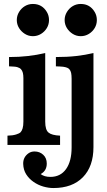

<svg xmlns="http://www.w3.org/2000/svg" viewBox="-20 -827 540 966"><path d="M386.2 -807.1Q432.6 -807.1 456.5 -766.6Q467.3 -748.5 467.3 -726.1Q467.3 -704.1 456.3 -685.8Q445.3 -667.5 426.8 -656.2Q408.2 -645 386.2 -645Q364.3 -645 345.9 -656.5Q327.6 -668 316.4 -686Q305.2 -704.6 305.2 -726.1Q305.2 -748 316.7 -766.8Q328.1 -785.6 346.2 -796.4Q364.3 -807.1 386.2 -807.1ZM145.5 -807.1Q191.9 -807.1 215.8 -766.6Q226.6 -748.5 226.6 -726.1Q226.6 -704.1 215.6 -685.8Q204.6 -667.5 186 -656.2Q167.5 -645 145.5 -645Q123.5 -645 105.2 -656.5Q86.9 -668 75.7 -686Q64.5 -704.6 64.5 -726.1Q64.5 -748 75.9 -766.8Q87.4 -785.6 105.5 -796.4Q123.5 -807.1 145.5 -807.1ZM450.2 -86.9Q450.2 10.3 397 64.7Q343.8 119.1 248.5 119.1Q224.6 119.1 198 111.6Q171.4 104 148.4 87.9Q126 72.3 111.8 50Q97.7 27.8 96.7 -2Q95.7 -36.6 124 -56.2Q136.7 -64.9 153.8 -64.9Q179.7 -64.9 197.5 -48.3Q215.3 -31.7 215.3 -3.9Q215.3 32.2 184.6 48.8Q203.1 63 233.4 63Q284.2 63 312.3 23.7Q340.3 -15.6 340.3 -85V-430.2Q340.3 -448.2 337.9 -460Q335.4 -471.7 328.6 -479Q324.7 -483.4 317.6 -486.3Q310.5 -489.3 297.4 -491.2Q291 -492.2 281.7 -492.4Q272.5 -492.7 261.2 -493.2V-540Q317.9 -540 363.5 -545.2Q409.2 -550.3 450.2 -560.1ZM207.5 -214.8Q207.5 -172.9 224.6 -159.7Q240.2 -146.5 282.2 -144.5V-97.7H17.6V-144.5Q43.9 -145 61 -150.4Q77.1 -155.3 83.5 -161.6Q89.8 -168 93.8 -181.2Q97.7 -194.3 97.7 -215.8V-434.1Q97.7 -449.2 95 -460.4Q92.3 -471.7 85.4 -479Q79.6 -485.4 66.9 -489.3Q60.5 -491.2 50 -491.9Q39.6 -492.7 25.4 -493.2V-540Q76.2 -540 121.1 -545.2Q166 -550.3 207.5 -560.1Z"/></svg>

Font: BIZ UDMincho
Style: Bold
Weight: 700
Monospace: yes
Designer: TypeBank Co., Ltd.
Foundry: Morisawa Inc.
Version: Version 1.06